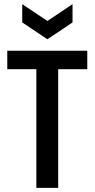

<svg xmlns="http://www.w3.org/2000/svg" viewBox="-20 -904 455 924"><path d="M155 0V-571H15V-660H400V-571H260V0ZM87 -884 208 -803 329 -884V-796L208 -715L87 -796Z"/></svg>

Font: Bricolage Grotesque 10pt Condensed Medium
Style: Regular
Weight: 500
Width: 3
Designer: Mathieu Triay
Foundry: Atelier Triay
Version: Version 1.000; ttfautohint (v1.8.4.7-5d5b);gftools[0.9.32]